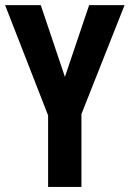

<svg xmlns="http://www.w3.org/2000/svg" viewBox="-20 -734 509 754"><path d="M234.9 -432.1 330.1 -713.9H469.2L299.8 -286.1V0H168.9V-280.8L0 -713.9H140.1Z"/></svg>

Font: TypoPRO Open Sans Condensed
Style: Bold
Weight: 700
Width: 3
Foundry: Ascender Corporation
Version: Version 1.11